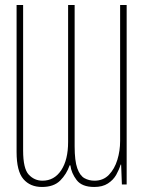

<svg xmlns="http://www.w3.org/2000/svg" viewBox="-20 -734 570 764"><path d="M147 10Q100 10 73 -21.5Q46 -53 46 -129V-714H72V-135Q72 -63 94.5 -39Q117 -15 149 -15Q196 -15 223.5 -56.5Q251 -98 251 -169V-714H277V-152Q277 -94 287.5 -64.5Q298 -35 316 -25Q334 -15 356 -15Q391 -15 413.5 -38.5Q436 -62 447 -98Q458 -134 458 -173V-714H484V0H465L462 -79H460Q454 -59 442.5 -38.5Q431 -18 409.5 -4Q388 10 355 10Q306 10 285 -17.5Q264 -45 260 -76H257Q245 -41 219.5 -15.5Q194 10 147 10Z"/></svg>

Font: Noto Sans Mono Condensed Thin
Style: Regular
Weight: 100
Width: 3
Designer: Monotype Design Team
Foundry: Monotype Imaging Inc.
Version: Version 2.014; ttfautohint (v1.8.4.7-5d5b)